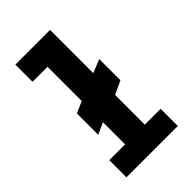

<svg xmlns="http://www.w3.org/2000/svg" viewBox="-207 -742 814 814"><g transform="rotate(-45 200.0 -335.5)"><path d="M47 0V-103H142V-236L90 -212V-340L142 -363V-568H52V-671H260V-412L320 -436V-309L260 -281V-103H355V0Z"/></g></svg>

Font: Inconsolata Condensed Black
Style: Regular
Weight: 900
Width: 3
Monospace: yes
Designer: Raph Levien, Cyreal, Brenton Simpson
Foundry: Raph Levien, Cyreal, Google
Version: Version 3.001; ttfautohint (v1.8.2.53-6de2)